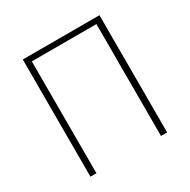

<svg xmlns="http://www.w3.org/2000/svg" viewBox="-162 -878 1019 1030"><g transform="rotate(-30 347.0 -363.0)"><path d="M110 0V-726H585V0H547V-693H147V0Z"/></g></svg>

Font: Noto Sans TC Thin
Style: Regular
Weight: 100
Designer: Ryoko NISHIZUKA 西塚涼子 (kana, bopomofo & ideographs); Paul D. Hunt (Latin, Greek & Cyrillic); Sandoll Communications 산돌커뮤니
Foundry: Adobe
Version: Version 2.004-H2;hotconv 1.0.118;makeotfexe 2.5.65603